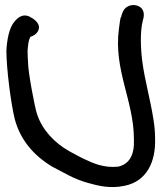

<svg xmlns="http://www.w3.org/2000/svg" viewBox="-20 -731 658 780"><path d="M6 -526V-525C6 -454 24 -311 40 -247C62 -165 114 -101 192 -54C236 -32 278 -4 337 12C379 24 428 36 485 24C577 6 613 -75 610 -167C610 -193 608 -219 603 -248C591 -326 568 -405 558 -482C551 -535 549 -606 560 -646V-647L563 -658C570 -693 549 -707 529 -710C511 -713 485 -704 477 -678C474 -671 473 -667 472 -661L470 -660V-659C467 -647 466 -632 463 -613C441 -447 524 -321 524 -166C527 -101 505 -64 460 -54C429 -51 407 -54 378 -62C338 -75 301 -95 261 -117C201 -151 152 -203 131 -266C121 -293 94 -441 94 -475V-476C93 -494 92 -509 92 -524C94 -548 95 -565 103 -581C119 -586 129 -595 134 -604C150 -633 118 -654 104 -661H103V-662C69 -680 48 -653 40 -645V-644C17 -621 8 -566 6 -526Z"/></svg>

Font: Stray Cat
Style: BlkExt
Weight: 900
Version: Version 1.0